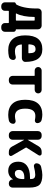

<svg xmlns="http://www.w3.org/2000/svg" viewBox="1155 -1725 690 3040"><g transform="rotate(90 1500.0 -205.0)"><path d="M305.7 -120.1V-400.4Q305.7 -409.2 297.9 -409.2H256.8Q248 -409.2 248 -401.4Q247.1 -218.8 193.4 -118.2Q192.4 -116.2 193.8 -113.8Q195.3 -111.3 198.2 -111.3H297.9Q305.7 -111.3 305.7 -120.1ZM449.2 -111.3Q462.9 -111.3 473.1 -101.1Q483.4 -90.8 483.4 -77.1V63.5Q483.4 86.9 466.3 103.5Q449.2 120.1 425.8 120.1H402.3Q378.9 120.1 361.8 103Q344.7 85.9 344.7 63.5V7.8Q344.7 0 336.9 0H160.2Q151.4 0 151.4 7.8V63.5Q151.4 86.9 134.3 103.5Q117.2 120.1 93.8 120.1H74.2Q50.8 120.1 33.7 103Q16.6 85.9 16.6 63.5V-85.9Q16.6 -95.7 24.4 -103.5Q32.2 -111.3 42 -111.3Q45.9 -111.3 47.9 -114.3Q78.1 -160.2 96.2 -243.7Q114.3 -327.1 114.3 -430.7V-462.9Q114.3 -486.3 131.3 -502.9Q148.4 -519.5 170.9 -519.5H386.7Q410.2 -519.5 427.2 -502.9Q444.3 -486.3 444.3 -462.9V-116.2Q444.3 -111.3 449.2 -111.3Z M814.5 -309.6Q823.2 -309.6 823.2 -318.4Q822.3 -377 807.1 -399.9Q792 -422.9 759.8 -422.9Q720.7 -422.9 703.1 -401.4Q685.5 -379.9 681.6 -318.4Q681.6 -310.5 690.4 -309.6ZM759.8 -530.3Q959 -530.3 960 -261.7Q960 -237.3 942.4 -221.7Q924.8 -206.1 901.4 -206.1H691.4Q682.6 -206.1 683.6 -198.2Q690.4 -141.6 716.8 -119.1Q743.2 -96.7 794.9 -96.7Q833 -96.7 877.9 -109.4Q897.5 -114.3 913.6 -102.1Q929.7 -89.8 929.7 -70.3Q929.7 -44.9 915 -25.4Q900.4 -5.9 876 -1Q826.2 9.8 775.4 9.8Q663.1 9.8 601.6 -58.1Q540 -126 540 -259.8Q540 -530.3 759.8 -530.3Z M1403.3 -519.5Q1426.8 -519.5 1442.9 -503.4Q1459 -487.3 1459 -464.4Q1459 -441.4 1442.4 -425.3Q1425.8 -409.2 1403.3 -409.2H1326.2Q1318.4 -409.2 1318.4 -400.4V-56.6Q1318.4 -33.2 1301.3 -16.6Q1284.2 0 1260.7 0H1239.3Q1215.8 0 1198.7 -17.1Q1181.6 -34.2 1181.6 -56.6V-400.4Q1181.6 -409.2 1173.8 -409.2H1096.7Q1073.2 -409.2 1057.1 -425.3Q1041 -441.4 1041 -464.4Q1041 -487.3 1057.6 -503.4Q1074.2 -519.5 1096.7 -519.5Z M1887.7 -106.4Q1906.2 -111.3 1923.3 -100.1Q1940.4 -88.9 1940.4 -70.3Q1940.4 -44.9 1925.8 -24.9Q1911.1 -4.9 1886.7 0Q1835 9.8 1799.8 9.8Q1683.6 9.8 1621.6 -57.6Q1559.6 -125 1559.6 -259.8Q1559.6 -394.5 1619.6 -462.4Q1679.7 -530.3 1794.9 -530.3Q1830.1 -530.3 1877.9 -519.5Q1902.3 -514.6 1916 -494.6Q1929.7 -474.6 1929.7 -450.2Q1929.7 -430.7 1913.6 -419.4Q1897.5 -408.2 1877 -413.1Q1847.7 -419.9 1815.4 -419.9Q1700.2 -419.9 1700.2 -259.8Q1700.2 -96.7 1820.3 -96.7Q1853.5 -97.7 1887.7 -106.4Z M2318.4 -266.6 2445.3 -48.8Q2455.1 -32.2 2445.3 -16.1Q2435.5 0 2417 0H2384.8Q2328.1 0 2300.8 -49.8L2195.3 -241.2Q2195.3 -242.2 2193.4 -242.2Q2192.4 -242.2 2192.4 -241.2V-56.6Q2192.4 -33.2 2175.8 -16.6Q2159.2 0 2135.7 0H2113.3Q2089.8 0 2072.8 -17.1Q2055.7 -34.2 2055.7 -56.6V-462.9Q2055.7 -486.3 2072.8 -502.9Q2089.8 -519.5 2113.3 -519.5H2135.7Q2159.2 -519.5 2175.8 -502.9Q2192.4 -486.3 2192.4 -462.9V-299.8Q2192.4 -298.8 2193.4 -298.8Q2195.3 -298.8 2195.3 -299.8L2295.9 -470.7Q2325.2 -519.5 2381.8 -519.5H2412.1Q2430.7 -519.5 2439.5 -503.9Q2448.2 -488.3 2438.5 -471.7L2318.4 -281.2Q2313.5 -273.4 2318.4 -266.6Z M2815.4 -224.6V-236.3Q2815.4 -245.1 2805.7 -245.1H2790Q2731.4 -245.1 2700.7 -222.2Q2669.9 -199.2 2669.9 -160.2Q2669.9 -128.9 2685.1 -111.8Q2700.2 -94.7 2724.6 -94.7Q2815.4 -94.7 2815.4 -224.6ZM2750 -530.3Q2861.3 -530.3 2905.8 -485.4Q2950.2 -440.4 2950.2 -325.2V-56.6Q2950.2 -33.2 2933.1 -16.6Q2916 0 2892.6 0H2879.9Q2855.5 0 2838.9 -17.1Q2822.3 -34.2 2821.3 -56.6V-64.5Q2821.3 -65.4 2820.3 -65.4Q2818.4 -65.4 2818.4 -64.5Q2769.5 9.8 2684.6 9.8Q2616.2 9.8 2578.1 -32.2Q2540 -74.2 2540 -150.4Q2540 -238.3 2603.5 -286.6Q2667 -335 2790 -335H2805.7Q2814.5 -335 2815.4 -343.8V-344.7Q2815.4 -384.8 2799.3 -401.4Q2783.2 -418 2745.1 -418Q2700.2 -418 2619.1 -397.5Q2599.6 -392.6 2582.5 -404.3Q2565.4 -416 2565.4 -436.5V-438.5Q2565.4 -464.8 2580.6 -484.9Q2595.7 -504.9 2620.1 -510.7Q2699.2 -530.3 2750 -530.3Z"/></g></svg>

Font: Rounded Mgen+ 2m bold
Style: Bold
Weight: 700
Designer: [Source Han Sans]
Ryoko NISHIZUKA  (kana & ideographs); Paul D. Hunt (Latin, Greek & Cyrillic); Wenlong ZHANG  (bopomofo
Version: Version 1.059.20150602